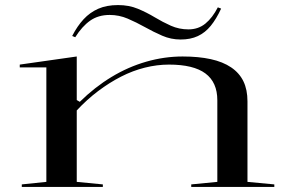

<svg xmlns="http://www.w3.org/2000/svg" viewBox="-20 -738 1144 758"><path d="M1063 -10V0H735V-10L838 -20V-342Q838 -413 791 -448Q744 -483 647 -483Q600 -483 552 -471Q504 -459 458 -435.5Q412 -412 367.5 -378.5Q323 -345 283 -302V-20L386 -10V0H66V-10L163 -20V-472H58V-483L283 -515V-343L295 -336Q354 -394 420 -434Q486 -474 557.5 -494.5Q629 -515 701 -515Q764 -515 812 -504.5Q860 -494 892.5 -472Q925 -450 941 -417Q957 -384 957 -338V-20ZM693 -582Q655 -582 620.5 -597Q586 -612 552 -631Q518 -650 484 -664.5Q450 -679 413 -679Q368 -679 336 -656.5Q304 -634 277 -591L265 -596Q285 -635 310 -662Q335 -689 368 -703.5Q401 -718 446 -718Q489 -718 524 -703.5Q559 -689 590.5 -670Q622 -651 654.5 -636.5Q687 -622 724 -622Q763 -622 791 -645Q819 -668 840 -709L853 -704Q834 -663 812 -636Q790 -609 761 -595.5Q732 -582 693 -582Z"/></svg>

Font: Kalnia Expanded Light
Style: Regular
Weight: 300
Width: 7
Designer: Frida Medrano
Foundry: Frida Medrano
Version: Version 1.105